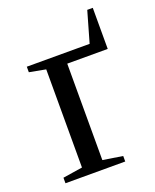

<svg xmlns="http://www.w3.org/2000/svg" viewBox="-115 -650 580 718"><g transform="rotate(-20 175.5 -291.0)"><path d="M180.2 -418V-34.2L258.8 -22V0H21V-22L99.1 -34.2V-424.8L34.2 -437V-459H284.2L319.3 -581.5H341.3V-418Z"/></g></svg>

Font: Liberation Serif
Style: Regular
Weight: 400
Designer: Steve Matteson
Foundry: Ascender Corporation
Version: Version 2.1.5